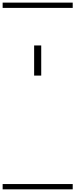

<svg xmlns="http://www.w3.org/2000/svg" viewBox="-20 -990 570 1453"><path d="M238.3 -646H292V-418H238.3ZM0 402.8H530.3V442.9H0ZM0 -970.2H530.3V-930.2H0Z"/></svg>

Font: AzarMehrMSRS1
Style: Regular
Weight: 1
Designer: Amin Abedi
Version: Version 1.00